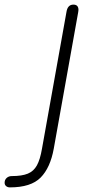

<svg xmlns="http://www.w3.org/2000/svg" viewBox="-77 -520 405 832"><path d="M-57 272Q-57 259 -48 251Q-39 243 -26 243Q18 243 43.5 232.5Q69 222 83 196.5Q97 171 105 124L211 -468Q216 -500 241 -500Q263 -500 263 -477L262 -468L156 124Q141 207 99 249.5Q57 292 -34 292Q-44 292 -50.5 286.5Q-57 281 -57 272Z"/></svg>

Font: Kodchasan ExtraLight
Style: Italic
Weight: 275
Italic angle: -10°
Version: Version 1.000; ttfautohint (v1.6)